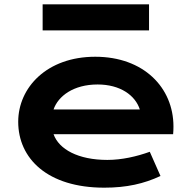

<svg xmlns="http://www.w3.org/2000/svg" viewBox="-20 -845 875 875"><path d="M63 -290C63 -122.6 196.3 10.3 455.1 10.3C557.1 10.3 636.2 -7.8 711.4 -43L662.6 -153.3C603 -131.8 535.2 -116.2 469.2 -116.2C336.4 -116.2 248.5 -164.6 224.1 -233.4H769C770 -243.7 770.5 -257.8 770.5 -268.6C770.5 -445.8 634.8 -586.4 414.1 -586.4C193.4 -586.4 63 -445.8 63 -290ZM224.1 -346.2C245.1 -407.2 314.9 -460 424.8 -460C528.3 -460 596.7 -410.2 617.2 -346.2ZM174.3 -706.5H659.2V-825.2H174.3Z"/></svg>

Font: Krona One
Style: Regular
Weight: 400
Designer: Yvonne Schüttler
Foundry: Yvonne Schüttler
Version: Version 1.002